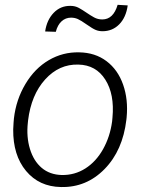

<svg xmlns="http://www.w3.org/2000/svg" viewBox="-20 -751 588 781"><path d="M36.6 -269Q45.4 -345.7 83.5 -409.4Q121.6 -473.1 178.5 -506.3Q235.4 -539.6 301.8 -538.1Q367.2 -537.1 413.3 -502.2Q459.5 -467.3 480.7 -407Q502 -346.7 495.1 -273.4L494.1 -264.2Q479.5 -139.2 405.5 -63.5Q331.5 12.2 228 9.8Q139.2 8.3 85.9 -55.7Q32.7 -119.6 33.7 -224.6L35.2 -252.4ZM93.3 -252.4Q86.9 -194.3 101.8 -145.3Q116.7 -96.2 149.4 -68.4Q182.1 -40.5 231 -39.1Q283.7 -38.1 327.4 -65.9Q371.1 -93.8 399.4 -144.5Q427.7 -195.3 436 -256.8L437.5 -272.9Q446.3 -367.2 408.4 -427Q370.6 -486.8 298.8 -488.3Q220.7 -490.7 163.8 -428Q106.9 -365.2 94.2 -261.2ZM499.5 -729Q492.7 -680.2 465.1 -652.1Q437.5 -624 397 -624Q381.8 -624 369.4 -629.2Q356.9 -634.3 333 -651.1Q309.1 -668 296.4 -673.6Q283.7 -679.2 269 -679.2Q246.6 -679.2 230.2 -664.1Q213.9 -648.9 207 -621.6L163.6 -623Q170.4 -669.9 198.5 -699Q226.6 -728 267.1 -727.1Q285.6 -727.1 300.8 -718.8Q315.9 -710.4 331.8 -699.5Q347.7 -688.5 362.8 -680.2Q377.9 -671.9 396 -671.9Q440.9 -671.9 458.5 -731.4Z"/></svg>

Font: RobotoInd Light
Style: Italic
Weight: 300
Italic angle: -12°
Designer: Google
Version: Version 2.001151; 2014